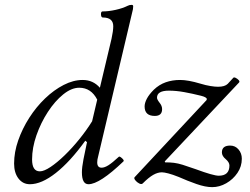

<svg xmlns="http://www.w3.org/2000/svg" viewBox="-20 -745 1027 790"><path d="M103 13Q74 13 56 -10.5Q38 -34 38 -72Q38 -119 55 -167.5Q72 -216 100.5 -260.5Q129 -305 165.5 -340Q202 -375 242 -395.5Q282 -416 320 -416Q363 -416 391 -384L439 -586Q446 -618 446 -637Q446 -673 403 -673Q396 -673 395.5 -685.5Q395 -698 402 -698Q427 -698 456 -704.5Q485 -711 505 -721Q512 -725 522 -725Q528 -725 528 -719Q528 -715 527 -707L384 -102Q380 -88 380 -77Q380 -55 398 -55Q410 -55 426 -65Q442 -75 469 -100Q472 -103 482 -94Q492 -85 488 -81Q390 13 344 13Q317 13 317 -36Q317 -56 323.5 -90Q330 -124 338 -160L331 -166Q269 -80 210 -33.5Q151 13 103 13ZM144 -40Q161 -40 188 -58Q215 -76 246 -106Q277 -136 306.5 -172.5Q336 -209 359 -246L380 -335Q355 -384 306 -384Q274 -384 240 -356.5Q206 -329 177 -284.5Q148 -240 130 -188.5Q112 -137 112 -89Q112 -40 144 -40ZM853 25Q825 25 788 12Q751 -1 715 -17Q690 -27 672.5 -31.5Q655 -36 646 -36Q629 -36 610.5 -25.5Q592 -15 568 9Q563 15 553 10Q543 5 536.5 -3.5Q530 -12 534 -16L826 -329Q831 -333 831 -337Q831 -345 807 -351Q771 -360 738 -366Q705 -372 675 -372Q626 -372 626 -343Q626 -336 636 -323Q647 -310 647 -296Q647 -268 617 -268Q575 -268 575 -307Q575 -321 584 -338.5Q593 -356 613 -376Q635 -397 662 -406.5Q689 -416 721 -416Q754 -416 804 -401Q827 -394 846 -391Q865 -388 877 -388Q905 -388 917 -400L940 -425Q943 -428 950 -424.5Q957 -421 962 -415.5Q967 -410 964 -406L658 -81L659 -77Q680 -77 696 -75Q712 -73 731.5 -67Q751 -61 785 -49Q858 -22 880 -22Q924 -22 924 -64Q924 -77 909 -90Q893 -103 893 -118Q893 -146 927 -146Q948 -146 961.5 -130Q975 -114 975 -92Q975 -60 957 -33.5Q939 -7 911 9Q883 25 853 25Z"/></svg>

Font: Junicode SmExp
Style: Italic
Weight: 400
Width: 6
Italic angle: -11°
Designer: Peter S. Baker
Version: Version 2.205; ttfautohint (v1.8.4)